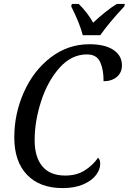

<svg xmlns="http://www.w3.org/2000/svg" viewBox="-20 -951 658 981"><path d="M53 -249Q53 -370 102 -480Q151 -590 239 -657.5Q327 -725 437 -725Q516 -725 559.5 -696Q603 -667 603 -617Q603 -580 577 -558Q551 -536 509 -536Q510 -592 492.5 -632.5Q475 -673 424 -673Q345 -673 284 -604.5Q223 -536 190 -433.5Q157 -331 157 -235Q157 -148 196.5 -101Q236 -54 313 -54Q371 -54 412.5 -80Q454 -106 481 -145Q492 -136 492 -114Q492 -85 470.5 -56.5Q449 -28 405.5 -9Q362 10 300 10Q183 10 118 -58Q53 -126 53 -249ZM344 -918 347 -931H382Q401 -913 421.5 -887Q442 -861 456 -835Q483 -861 516 -887.5Q549 -914 577 -931H618L615 -918Q542 -841 492 -771H403Q387 -833 344 -918Z"/></svg>

Font: Noto Serif Narrow
Style: Italic
Weight: 400
Width: 4
Italic angle: -12°
Designer: Monotype Design Team
Foundry: Monotype Imaging Inc.
Version: Version 1.001